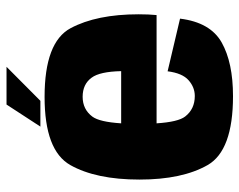

<svg xmlns="http://www.w3.org/2000/svg" viewBox="-96 -668 769 618"><g transform="rotate(-90 289.0 -359.5)"><path d="M288 5.5Q113 5.5 66.2 -76.2Q19.5 -158 19.5 -295.5Q19.5 -435.5 66.2 -518.2Q113 -601 285.5 -601Q462 -601 506.8 -517.2Q551.5 -433.5 551.5 -298.5Q551.5 -265.5 549 -240.5H200.5Q205 -171 222.5 -148.5Q246.5 -117.5 288.5 -117.5Q316.5 -117.5 339.2 -137.5Q362 -157.5 368 -205L537.5 -165Q525.5 -67.5 460.8 -31Q396 5.5 288 5.5ZM200.5 -354.5H368.5Q367 -423.5 347.5 -449.5Q326.5 -478.5 286 -478.5Q245.5 -478.5 222 -447Q205 -424 200.5 -354.5ZM190 -614.5 261 -723.5H382.5L273 -614.5Z"/></g></svg>

Font: Anybody ExtraBold
Style: Regular
Weight: 800
Designer: Tyler Finck
Foundry: Etcetera Type Company
Version: Version 1.010; ttfautohint (v1.8.3) -l 8 -r 50 -G 200 -x 14 